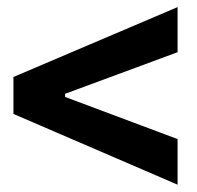

<svg xmlns="http://www.w3.org/2000/svg" viewBox="-20 -628 544 530"><path d="M17.1 -313.5 470.2 -118.2V-244.1L159.7 -360.4V-369.1L470.2 -483.9V-608.4L17.1 -415.5Z"/></svg>

Font: Wand UI Pro Bold
Style: Regular
Weight: 700
Designer: Andreas Faust
Version: Version 1.003;FEAKit 1.0